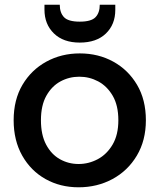

<svg xmlns="http://www.w3.org/2000/svg" viewBox="-20 -787 678 816"><path d="M314 9Q236 9 173.5 -26Q111 -61 74.5 -125.5Q38 -190 38 -276Q38 -363 75.5 -426.5Q113 -490 177 -525Q241 -560 319 -560Q398 -560 461.5 -525Q525 -490 562.5 -426.5Q600 -363 600 -276Q600 -190 561.5 -125.5Q523 -61 458 -26Q393 9 314 9ZM314 -90Q357 -90 395.5 -110.5Q434 -131 458.5 -172.5Q483 -214 483 -276Q483 -339 459 -380Q435 -421 397.5 -441Q360 -461 317 -461Q274 -461 237 -441Q200 -421 177 -380Q154 -339 154 -276Q154 -214 176 -172.5Q198 -131 234.5 -110.5Q271 -90 314 -90ZM470 -745Q470 -683 430 -644.5Q390 -606 319 -606Q249 -606 209 -645Q169 -684 169 -746V-767H234Q234 -733 252 -714Q270 -695 319 -695Q368 -695 386 -714Q404 -733 404 -767H470Z"/></svg>

Font: Poppins Medium
Style: Regular
Weight: 500
Designer: Ninad Kale (Devanagari), Jonny Pinhorn (Latin)
Version: Version 5.002